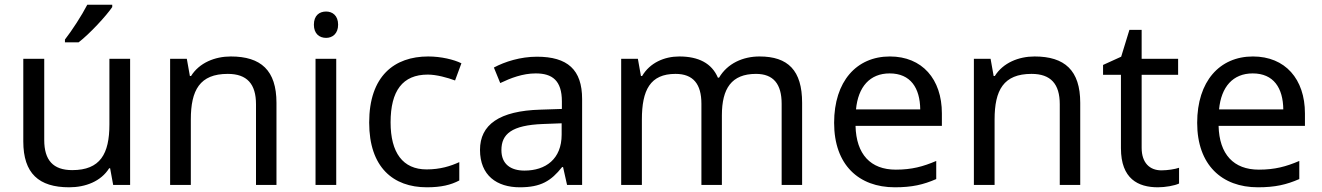

<svg xmlns="http://www.w3.org/2000/svg" viewBox="-20 -786 5617 816"><path d="M457 -756V-766H351C328 -721 285 -655 256 -618V-606H314C361 -642 432 -719 457 -756ZM533 -536H445V-257C445 -132 406 -63 287 -63C206 -63 168 -105 168 -191V-536H79V-185C79 -49 145 10 274 10C343 10 409 -15 444 -71H448L461 0H533Z M961 -546C893 -546 827 -519 792 -463H787L774 -536H703V0H791V-278C791 -403 829 -472 948 -472C1030 -472 1068 -429 1068 -343V0H1155V-349C1155 -487 1089 -546 961 -546Z M1366 -737C1337 -737 1314 -720 1314 -681C1314 -643 1337 -625 1366 -625C1393 -625 1417 -643 1417 -681C1417 -720 1393 -737 1366 -737ZM1409 -536H1321V0H1409Z M1794 10C1855 10 1896 0 1932 -19V-97C1895 -80 1851 -66 1793 -66C1692 -66 1640 -137 1640 -266C1640 -400 1691 -469 1798 -469C1835 -469 1882 -456 1914 -444L1941 -517C1909 -533 1854 -546 1800 -546C1656 -546 1549 -463 1549 -265C1549 -75 1651 10 1794 10Z M2262 -545C2192 -545 2126 -524 2079 -499L2106 -433C2150 -454 2201 -474 2257 -474C2327 -474 2368 -444 2368 -355V-323L2277 -320C2102 -315 2020 -256 2020 -149C2020 -40 2092 10 2189 10C2279 10 2322 -17 2369 -76H2373L2390 0H2454V-365C2454 -490 2392 -545 2262 -545ZM2288 -259 2367 -262V-214C2367 -110 2299 -61 2209 -61C2151 -61 2111 -88 2111 -148C2111 -216 2154 -254 2288 -259Z M3208 -546C3138 -546 3072 -517 3036 -456H3031C3005 -517 2949 -546 2867 -546C2803 -546 2742 -519 2709 -463H2704L2691 -536H2620V0H2708V-278C2708 -403 2743 -472 2851 -472C2926 -472 2961 -429 2961 -345V0H3048V-296C3048 -410 3089 -472 3193 -472C3267 -472 3302 -429 3302 -345V0H3389V-349C3389 -487 3329 -546 3208 -546Z M3762 -546C3620 -546 3525 -440 3525 -264C3525 -85 3630 10 3783 10C3856 10 3904 -1 3959 -25V-102C3903 -78 3855 -65 3787 -65C3680 -65 3619 -130 3616 -251H3983V-304C3983 -450 3899 -546 3762 -546ZM3761 -474C3850 -474 3890 -412 3891 -321H3618C3627 -417 3677 -474 3761 -474Z M4377 -546C4309 -546 4243 -519 4208 -463H4203L4190 -536H4119V0H4207V-278C4207 -403 4245 -472 4364 -472C4446 -472 4484 -429 4484 -343V0H4571V-349C4571 -487 4505 -546 4377 -546Z M4916 -62C4867 -62 4832 -93 4832 -158V-468H4987V-536H4832V-659H4780L4745 -545L4668 -510V-468H4744V-156C4744 -26 4817 10 4901 10C4933 10 4972 3 4991 -6V-73C4974 -67 4942 -62 4916 -62Z M5305 -546C5163 -546 5068 -440 5068 -264C5068 -85 5173 10 5326 10C5399 10 5447 -1 5502 -25V-102C5446 -78 5398 -65 5330 -65C5223 -65 5162 -130 5159 -251H5526V-304C5526 -450 5442 -546 5305 -546ZM5304 -474C5393 -474 5433 -412 5434 -321H5161C5170 -417 5220 -474 5304 -474Z"/></svg>

Font: Noto Sans Nandinagari
Style: Regular
Weight: 400
Designer: Ek Type
Foundry: Ek Type
Version: Version 1.002